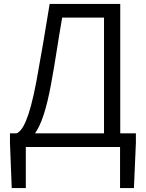

<svg xmlns="http://www.w3.org/2000/svg" viewBox="-20 -752 746 982"><path d="M112 0H594V210H665L675 -21V-70H595V-732H234C208 -573 193 -482 166 -335C129 -139 95 -83 65 -70H31V-21L40 210H112ZM159 -70C190 -113 217 -191 241 -321C265 -450 275 -532 298 -662H512V-70Z"/></svg>

Font: Noto Sans CJK HK DemiLight
Style: Regular
Weight: 350
Designer: Ryoko NISHIZUKA 西塚涼子 (kana, bopomofo & ideographs); Paul D. Hunt (Latin, Greek & Cyrillic); Sandoll Communications 산돌커뮤니
Foundry: Adobe
Version: Version 2.004;hotconv 1.0.118;makeotfexe 2.5.65603